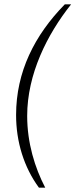

<svg xmlns="http://www.w3.org/2000/svg" viewBox="-20 -706 347 883"><path d="M54 -177C54 -54 90 63 159 157H188C140 65 105 -49 105 -173C105 -365 197 -548 307 -686H278C139 -544 54 -376 54 -177Z"/></svg>

Font: Chivo Light
Style: Italic
Weight: 300
Italic angle: -8°
Designer: Hector Gatti
Foundry: Omnibus-Type
Version: Version 1.003;PS 001.003;hotconv 1.0.70;makeotf.lib2.5.58329